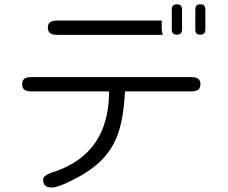

<svg xmlns="http://www.w3.org/2000/svg" viewBox="-20 -794 1040 876"><path d="M769.5 -768.6Q763.7 -762.7 763.7 -749V-661.1Q763.7 -647.5 769.5 -641.6Q775.4 -635.7 787.1 -635.7Q798.8 -635.7 804.7 -641.6Q810.5 -647.5 810.5 -661.1V-749Q810.5 -762.7 804.7 -768.6Q798.8 -774.4 787.1 -774.4Q775.4 -774.4 769.5 -768.6ZM917 -749Q917 -762.7 911.1 -768.6Q905.3 -774.4 893.6 -774.4Q881.8 -774.4 876.5 -769Q871.1 -763.7 871.1 -749V-661.1Q871.1 -646.5 876.5 -641.1Q881.8 -635.7 893.6 -635.7Q905.3 -635.7 911.1 -641.6Q917 -647.5 917 -661.1ZM717.8 -700.2H241.2Q215.8 -700.2 206.1 -690.4Q198.2 -682.6 198.2 -668Q198.2 -647.5 213.9 -639.6Q223.6 -634.8 241.2 -634.8H722.7Q718.8 -646.5 717.8 -661.1ZM550.8 -377H851.6Q877 -377 886.7 -386.7Q894.5 -394.5 894.5 -410.2Q894.5 -431.6 877 -438.5Q867.2 -442.4 851.6 -442.4H124Q98.6 -442.4 88.9 -432.6Q81.1 -424.8 81.1 -409.7Q81.1 -394.5 88.9 -386.7Q98.6 -377 124 -377H477.5V-367.2Q473.6 -98.6 237.3 -13.7Q198.2 -2.9 183.6 10.7Q176.8 17.6 176.8 26.4Q176.8 43 186 52.2Q195.3 61.5 216.8 61.5Q245.1 61.5 311.5 27.3Q399.4 -16.6 448.7 -68.8Q498 -121.1 521 -191.4Q543.9 -261.7 549.8 -368.2Z"/></svg>

Font: FakePearl
Style: ExtraLight
Weight: 300
Version: Version 1.2